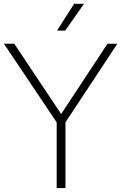

<svg xmlns="http://www.w3.org/2000/svg" viewBox="-31 -964 622 984"><path d="M259.5 0V-337L-11 -740H42L282.5 -379.5L520 -740H570.5L304.5 -337V0ZM261 -807 349 -944.5H399.5L303 -807Z"/></svg>

Font: Encode Sans XLt
Style: Regular
Weight: 200
Designer: Multiple Designers
Foundry: Impallari Type
Version: Version 3.002; ttfautohint (v1.8.3) -l 8 -r 50 -G 200 -x 14 